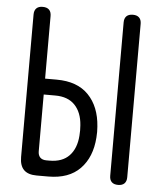

<svg xmlns="http://www.w3.org/2000/svg" viewBox="-53 -786 706 843"><g transform="rotate(5 300.0 -365.0)"><path d="M139 -427H190Q281 -427 330.5 -376Q380 -325 386 -237Q387 -225 387 -213.5Q387 -202 386 -189Q380 -102 330.5 -51Q281 0 190 0H139Q101 0 82.5 -18.5Q64 -37 64 -75V-703Q64 -721 73.5 -730.5Q83 -740 101 -740Q120 -740 129.5 -730.5Q139 -721 139 -703ZM139 -107Q139 -89 148.5 -79.5Q158 -70 176 -70H190Q246 -70 276.5 -102Q307 -134 311 -190Q312 -202 312 -214Q312 -226 311 -237Q307 -293 276.5 -325Q246 -357 190 -357H139ZM499 10Q480 10 470.5 0.5Q461 -9 461 -27V-703Q461 -721 470.5 -730.5Q480 -740 499 -740Q517 -740 526.5 -730.5Q536 -721 536 -703V-27Q536 -9 526.5 0.5Q517 10 499 10Z"/></g></svg>

Font: Maple Mono Light
Style: Regular
Weight: 300
Monospace: yes
Designer: subframe7536
Version: Version 7.000